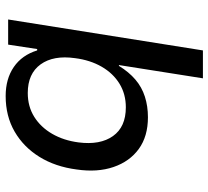

<svg xmlns="http://www.w3.org/2000/svg" viewBox="-50 -696 754 695"><g transform="rotate(90 327.5 -348.0)"><path d="M327 9Q265 9 222 -20.5Q179 -50 162 -105H157L141 0H50L162 -705H263L215 -401H218Q240 -437 267.5 -460.5Q295 -484 329.5 -495Q364 -506 404 -506Q473 -506 518.5 -473Q564 -440 584 -381.5Q604 -323 593 -248Q583 -171 547.5 -113.5Q512 -56 456 -23.5Q400 9 327 9ZM316 -71Q365 -71 402.5 -94.5Q440 -118 464 -159.5Q488 -201 495 -255Q505 -333 472 -379.5Q439 -426 368 -426Q320 -426 282.5 -403Q245 -380 221 -338.5Q197 -297 190 -242Q179 -164 212.5 -117.5Q246 -71 316 -71Z"/></g></svg>

Font: Nunito Sans 7pt Medium
Style: Italic
Weight: 500
Italic angle: -9°
Designer: Vernon Adams
Foundry: Vernon Adams
Version: Version 3.101;gftools[0.9.27]